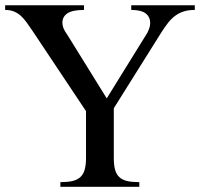

<svg xmlns="http://www.w3.org/2000/svg" viewBox="-36 -722 773 742"><path d="M288.6 -701.7V-683.6Q244.6 -683.6 224.9 -670.7Q205.1 -657.7 205.1 -634.3Q205.1 -624.5 209.2 -613.3Q213.4 -602.1 224.6 -586.9L376.5 -341.8L533.7 -595.7Q544.4 -617.2 544.4 -632.3Q544.4 -657.2 526.6 -670.4Q508.8 -683.6 471.2 -683.6V-701.7H716.8V-683.6Q693.8 -683.6 676.3 -678.5Q658.7 -673.3 643.6 -662.8Q628.4 -652.3 615 -635.7Q601.6 -619.1 586.9 -595.7L403.8 -303.7V-111.8Q403.8 -83.5 408.9 -65.4Q414.1 -47.4 425.8 -36.9Q437.5 -26.4 456.3 -22.2Q475.1 -18.1 502.4 -18.1V0H197.3V-18.1Q224.1 -18.1 242.9 -22.2Q261.7 -26.4 273.7 -36.9Q285.6 -47.4 291 -65.4Q296.4 -83.5 296.4 -111.8V-292.5L89.4 -603Q77.6 -620.1 67.1 -635Q56.6 -649.9 44.7 -660.6Q32.7 -671.4 18.1 -677.5Q3.4 -683.6 -16.1 -683.6V-701.7Z"/></svg>

Font: Khmer Busra Bunong
Style: Regular
Weight: 400
Designer: D. Kanjahn
Version: Version 7.100; 2014